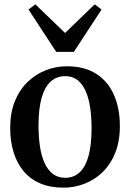

<svg xmlns="http://www.w3.org/2000/svg" viewBox="-20 -854 600 885"><path d="M27 -264Q27 -334.5 48.5 -387.5Q70 -440.5 107.2 -476.2Q144.5 -512 191 -530.2Q237.5 -548.5 287.5 -548.5Q370.5 -548.5 424.8 -513Q479 -477.5 505.8 -415.5Q532.5 -353.5 532.5 -273Q532.5 -202.5 511 -149.2Q489.5 -96 452.5 -60.2Q415.5 -24.5 369 -6.8Q322.5 11 272.5 11Q210.5 11 164.5 -9Q118.5 -29 88 -66Q57.5 -103 42.2 -153.5Q27 -204 27 -264ZM281 -34.5Q320 -34.5 347 -59.5Q374 -84.5 388 -135Q402 -185.5 402 -262Q402 -313 395.8 -356.8Q389.5 -400.5 375.2 -433.2Q361 -466 337.8 -484.5Q314.5 -503 281 -503Q241 -503 213.5 -478Q186 -453 171.8 -402.8Q157.5 -352.5 157.5 -275Q157.5 -224 164 -180Q170.5 -136 185.2 -103.2Q200 -70.5 223.5 -52.5Q247 -34.5 281 -34.5ZM239 -615 111.5 -810 143 -834 280 -702 416.5 -834 448 -810 320.5 -615Z"/></svg>

Font: Merriweather 72pt SemiBold
Style: Regular
Weight: 600
Version: Version 2.100